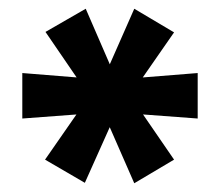

<svg xmlns="http://www.w3.org/2000/svg" viewBox="-20 -741 502 439"><path d="M174 -323 83 -376 174 -507 191 -482 31 -470V-574L192 -561L175 -535L84 -668L176 -721L238 -578H224L287 -721L378 -667L287 -536L270 -561L432 -574V-470L271 -482L288 -507L378 -376L287 -322L224 -466H238Z"/></svg>

Font: Nunito Sans 11pt ExtraBold
Style: Regular
Weight: 800
Version: Version 3.101;gftools[0.9.27]